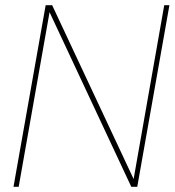

<svg xmlns="http://www.w3.org/2000/svg" viewBox="-20 -720 673 740"><path d="M32 0 156 -700H181L495 -30L613 -700H633L509 0H486L171 -673L52 0Z"/></svg>

Font: DM Sans 9pt Thin
Style: Italic
Weight: 250
Italic angle: -10°
Version: Version 4.004;gftools[0.9.30]